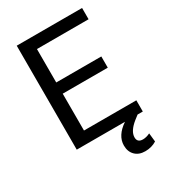

<svg xmlns="http://www.w3.org/2000/svg" viewBox="-220 -819 1008 1137"><g transform="rotate(-30 284.0 -250.0)"><path d="M484.4 -328.6H176.3V-76.7H534.2V0H498.5L470.2 22Q415 66.4 415 108.4Q415 143.6 453.1 143.6Q476.6 143.6 502 130.9L508.3 189.9Q474.1 211.4 430.2 211.4Q386.7 211.4 361.6 186Q336.4 160.6 336.4 118.7Q336.4 51.3 412.1 0H82.5V-710.9H529.3V-633.8H176.3V-405.3H484.4Z"/></g></svg>

Font: RobotoInd
Style: Regular
Weight: 400
Designer: Google
Version: Version 2.001101; 2014